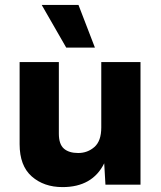

<svg xmlns="http://www.w3.org/2000/svg" viewBox="-20 -753 657 783"><path d="M235 10Q159 10 109.5 -33.5Q60 -77 60 -165V-500H220V-208Q220 -165 240.5 -147Q261 -129 299 -129Q337 -129 365 -153.5Q393 -178 393 -233V-500H553V0H410L405 -87Q357 10 235 10ZM300 -733 367 -559H250L150 -733Z"/></svg>

Font: Prodigy Sans
Style: Bold
Weight: 700
Designer: Wei Huang
Foundry: Wei Huang
Version: Version 1.003; ttfautohint (v1.8.3)